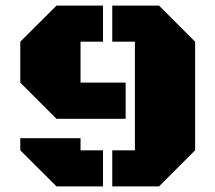

<svg xmlns="http://www.w3.org/2000/svg" viewBox="-20 -668 772 688"><path d="M463.4 -518.6H382.3V-647.9H549.8L679.2 -518.6V-129.4L549.8 0H382.3V-129.4H463.4ZM430.2 -372.1V-242.2H182.6L52.7 -372.1V-518.6L182.6 -647.9H349.1V-518.6H268.6V-372.1ZM349.1 -129.4V0H182.6L52.7 -129.4V-172.9H268.6V-129.4Z"/></svg>

Font: Black Ops One
Style: Regular
Weight: 400
Designer: James Grieshaber
Foundry: James Grieshaber
Version: Version 1.002